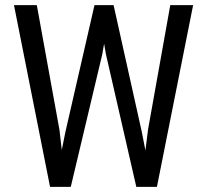

<svg xmlns="http://www.w3.org/2000/svg" viewBox="-20 -731 802 751"><path d="M212.4 -224.1 221.7 -144.5 235.8 -214.8 349.6 -710.9H424.3L534.7 -214.8L548.8 -142.6L559.1 -224.6L646 -710.9H735.4L593.8 0H513.2L394.5 -518.1L387.2 -560.1L379.9 -518.1L256.8 0H175.8L34.7 -710.9H124Z"/></svg>

Font: TypoPRO Roboto
Style: Regular
Weight: 400
Designer: Google
Version: Version 2.136; 2016